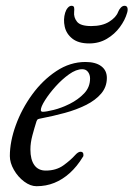

<svg xmlns="http://www.w3.org/2000/svg" viewBox="-20 -628 461 663"><path d="M106 15Q85 15 63.5 -1Q42 -17 28 -41.5Q14 -66 14 -89Q14 -139 34.5 -195.5Q55 -252 91 -301.5Q127 -351 174.5 -382.5Q222 -414 275 -414Q310 -414 329.5 -399.5Q349 -385 349 -359Q349 -328 329.5 -305Q310 -282 277 -265.5Q244 -249 203.5 -238Q163 -227 121 -219Q115 -218 111.5 -216.5Q108 -215 106 -209Q99 -187 92 -161Q85 -135 85 -112Q85 -77 98.5 -58Q112 -39 138 -39Q174 -39 199 -57Q224 -75 240 -93Q250 -104 258 -104Q268 -104 268 -94Q268 -93 268 -90.5Q268 -88 266 -86Q246 -53 221 -30.5Q196 -8 167.5 3.5Q139 15 106 15ZM128 -242Q139 -242 165.5 -248.5Q192 -255 221 -269.5Q250 -284 270.5 -305.5Q291 -327 291 -357Q291 -370 284 -379.5Q277 -389 264 -389Q243 -389 218.5 -371.5Q194 -354 172 -329.5Q150 -305 135.5 -282Q121 -259 121 -248Q121 -242 128 -242ZM288 -478Q251 -478 230 -494.5Q209 -511 203.5 -536Q198 -561 205 -584Q208 -594 214 -601Q220 -608 227 -608Q235 -608 236 -601.5Q237 -595 236 -587Q234 -568 246 -553Q258 -538 295 -538Q333 -538 357 -553Q381 -568 388 -587Q391 -595 397 -601.5Q403 -608 410 -608Q418 -608 420 -601Q422 -594 419 -584Q412 -559 394 -534.5Q376 -510 349 -494Q322 -478 288 -478Z"/></svg>

Font: EB Garamond
Style: Italic
Weight: 400
Italic angle: -17.2°
Designer: Georg Duffner and Octavio Pardo
Foundry: Georg Duffner
Version: Version 1.001